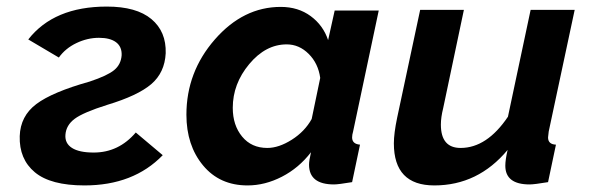

<svg xmlns="http://www.w3.org/2000/svg" viewBox="-20 -554 1791 584"><path d="M237 10Q134 10 86 -30Q38 -70 40 -140Q42 -201 90.5 -237.5Q139 -274 253 -306Q307 -324 327.5 -341Q348 -358 350 -386Q351 -412 333 -425.5Q315 -439 281 -439Q246 -439 212.5 -423Q179 -407 159 -379L66 -434Q144 -534 305 -534Q395 -534 440.5 -496Q486 -458 484 -392Q481 -333 440 -298Q399 -263 306 -235Q233 -212 207 -192.5Q181 -173 179 -144Q177 -118 199 -104Q221 -90 265 -90Q341 -90 393 -151L475 -82Q386 10 237 10Z M547 -205Q547 -335 633.5 -434Q720 -533 834 -533Q887 -533 925 -505Q963 -477 978 -432L998 -522H1132L1054 -154Q1051 -144 1051 -136Q1051 -116 1075 -114L1051 0Q1009 7 996 7Q920 7 920 -53Q920 -66 926 -91Q889 -43 837.5 -16.5Q786 10 733 10Q648 10 597.5 -51Q547 -112 547 -205ZM928 -192 954 -317Q948 -361 919 -390Q890 -419 852 -419Q788 -419 738 -359Q688 -299 688 -226Q688 -173 716.5 -138.5Q745 -104 793 -104Q828 -104 867.5 -129Q907 -154 928 -192Z M1178 -118Q1178 -148 1188 -196L1258 -524H1391L1328 -225Q1321 -197 1321 -175Q1321 -104 1381 -104Q1461 -104 1525 -199L1594 -524H1728L1649 -154Q1647 -140 1647 -136Q1647 -115 1671 -114L1647 0Q1605 7 1591 7Q1517 7 1517 -50Q1517 -68 1524 -98Q1434 10 1301 10Q1178 10 1178 -118Z"/></svg>

Font: Raleway-v4020
Style: Bold Italic
Weight: 700
Italic angle: -12°
Designer: Matt McInerney, Pablo Impallari, Rodrigo Fuenzalida
Foundry: Matt McInerney, Pablo Impallari, Rodrigo Fuenzalida
Version: Version 4.020;PS 004.020;hotconv 1.0.88;makeotf.lib2.5.64775